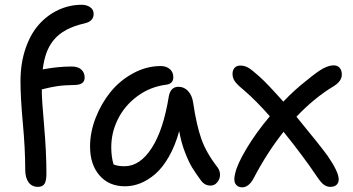

<svg xmlns="http://www.w3.org/2000/svg" viewBox="-20 -780 1496 814"><path d="M141.1 12.2Q115.2 12.2 101.1 -7.1Q86.9 -26.4 86.9 -62Q86.9 -148.9 76.9 -256.8Q66.9 -364.7 66.9 -436Q66.9 -511.2 87.9 -573.2Q108.9 -635.3 144.5 -675.5Q180.2 -715.8 227.3 -737.8Q274.4 -759.8 327.1 -759.8Q346.7 -759.8 361.8 -749.8Q377 -739.7 377 -721.2Q377 -689.9 339.8 -681.2Q293.9 -670.9 261.2 -653.3Q228.5 -635.7 208 -610.6Q187.5 -585.4 176.8 -555.4Q166 -525.4 161.1 -485.8Q225.1 -498 284.2 -498Q310.5 -498 324.7 -485.1Q338.9 -472.2 338.9 -451.2Q338.9 -421.4 299.8 -419.9Q276.4 -419.4 256.3 -418.2Q236.3 -417 220 -414.3Q203.6 -411.6 195.3 -409.9Q187 -408.2 172.9 -404.8Q158.7 -401.4 157.2 -400.9V-395Q157.2 -357.9 167 -247.1Q176.8 -136.2 176.8 -43.9Q176.8 -12.2 168.2 0Q159.7 12.2 141.1 12.2Z M509.8 9.8Q441.9 9.8 401.9 -36.4Q361.8 -82.5 361.8 -159.2Q361.8 -219.2 385.5 -280.3Q409.2 -341.3 448.5 -389.9Q487.8 -438.5 544.2 -469.2Q600.6 -500 661.6 -500Q684.6 -500 699.7 -487.3Q714.8 -474.6 714.8 -452.1Q714.8 -439 707 -430.7Q699.2 -422.4 684.6 -420.9Q616.2 -412.1 562.3 -372.1Q508.3 -332 480 -275.1Q451.7 -218.3 451.7 -155.8Q451.7 -115.2 461.4 -83Q479 -75.2 507.8 -75.2Q573.2 -75.2 623 -152.1Q672.9 -229 695.8 -372.1Q703.6 -412.1 736.8 -412.1Q760.7 -412.1 777.6 -393.8Q794.4 -375.5 798.8 -345.2Q813 -249.5 833.7 -190.7Q854.5 -131.8 902.8 -69.8Q913.1 -55.2 912.8 -38.1Q912.6 -21 901.1 -7.1Q889.6 6.8 872.6 6.8Q848.1 6.8 832.5 -14.2Q808.6 -46.4 794.2 -70.3Q779.8 -94.2 764.2 -134.5Q748.5 -174.8 739.7 -224.1Q722.7 -162.1 696 -115.7Q669.4 -69.3 638.7 -42.7Q607.9 -16.1 575.7 -3.2Q543.5 9.8 509.8 9.8Z M1006.8 14.2Q987.3 14.2 978.3 -0.5Q969.2 -15.1 977.1 -44.9Q984.9 -82.5 1024.9 -149.7Q1064.9 -216.8 1124 -287.1Q1065.4 -353.5 1017.1 -395Q989.3 -417.5 977.5 -432.6Q965.8 -447.8 965.8 -466.8Q965.8 -481.9 974.1 -491.9Q982.4 -502 999 -502Q1017.6 -502 1033.4 -492.4Q1049.3 -482.9 1080.1 -455.1Q1111.3 -427.7 1181.2 -349.1Q1230.5 -400.9 1281.2 -439.9Q1326.7 -477.5 1350.8 -490.2Q1375 -502.9 1395 -502.9Q1410.2 -502.9 1419.7 -492.7Q1429.2 -482.4 1429.2 -463.9Q1429.2 -435.5 1394 -414.1Q1312 -364.7 1236.8 -285.2Q1340.3 -159.2 1369.1 -119.1Q1416 -50.8 1416 -20Q1416 -4.9 1406.7 3.7Q1397.5 12.2 1380.9 12.2Q1365.2 12.2 1352.5 2.7Q1339.8 -6.8 1323.2 -32.2Q1264.2 -119.6 1182.1 -221.2Q1110.4 -130.4 1054.2 -22Q1033.7 14.2 1006.8 14.2Z"/></svg>

Font: Shantell Sans Normal
Style: Regular
Weight: 400
Designer: Stephen Nixon, Anya Danilova, Shantell Martin
Foundry: Arrow Type
Version: Version 1.006;[559af2be0]